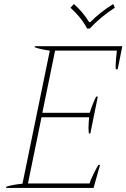

<svg xmlns="http://www.w3.org/2000/svg" viewBox="-20 -928 624 948"><path d="M328 -890 345 -908Q391 -867 420 -819H426Q477 -870 539 -908L547 -890Q476 -844 423 -787H410Q383 -840 328 -890ZM11 -6Q40 -16 91 -21L226 -678Q176 -685 151 -695L152 -700H584L561 -586H552Q551 -590 551 -603Q551 -624 557 -678H252L189 -371H423Q440 -423 455 -451H463L426 -269H419Q417 -285 417 -297Q417 -313 420 -349H185L118 -22H422Q427 -39 442 -69.5Q457 -100 466 -114H474L442 0H10Z"/></svg>

Font: Trirong Thin
Style: Italic
Weight: 250
Italic angle: -12°
Designer: Katatrad Team
Foundry: CadsonDemak
Version: Version 1.001